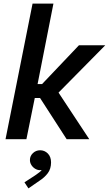

<svg xmlns="http://www.w3.org/2000/svg" viewBox="-20 -772 604 1065"><path d="M160.6 -752H276.4L188.5 -305.7H213.4L418 -521H564L304.7 -258.3L475.1 0H349.6L202.1 -228.5H172.9L126.5 0H10.7ZM115.7 239.3 171.4 203.1 180.7 196.8Q202.6 182.1 211.4 170.9Q205.6 171.9 201.7 171.9Q188.5 171.9 175.5 164.3Q162.6 156.7 154.3 143.8Q146 130.9 146 115.2Q146 93.3 162.6 77.4Q179.2 61.5 202.6 61.5Q227.5 61.5 245.4 79.6Q263.2 97.7 263.2 128.9Q263.2 164.1 245.4 188.2Q227.5 212.4 197.8 231.4L137.7 272.9Z"/></svg>

Font: Reddit Sans Vanilla SemiBold
Style: Italic
Weight: 600
Italic angle: -11.25°
Designer: Stephen Hutchings
Version: Version 1.013